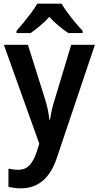

<svg xmlns="http://www.w3.org/2000/svg" viewBox="-20 -786 538 1046"><path d="M1 -542H132L225 -247Q234 -219 240 -190.5Q246 -162 249 -134H253Q256 -160 262.5 -188Q269 -216 279 -247L368 -542H497L290 73Q262 158 212.5 199Q163 240 95 240Q73 240 56.5 237.5Q40 235 26 232V133Q36 135 50 137Q64 139 78 139Q118 139 141.5 113.5Q165 88 180 41L194 -3ZM316 -766Q328 -744 348 -717Q368 -690 389.5 -664Q411 -638 430 -618V-606H352Q328 -622 300.5 -644.5Q273 -667 249 -694Q224 -667 197 -644.5Q170 -622 147 -606H70V-618Q88 -638 109.5 -664.5Q131 -691 151 -717.5Q171 -744 183 -766Z"/></svg>

Font: Noto Sans Malayalam SemiCondensed SemiBold
Style: Regular
Weight: 600
Width: 4
Designer: Jelle Bosma - Monotype Design Team
Foundry: Monotype Imaging Inc.
Version: Version 2.104; ttfautohint (v1.8.4.7-5d5b)